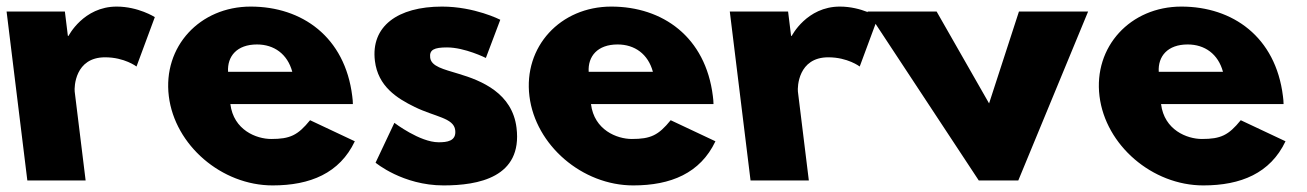

<svg xmlns="http://www.w3.org/2000/svg" viewBox="-23 -548 3970 583"><path d="M60 0H237L203.8 -270C202.3 -283 204.1 -374 296.1 -374C355.1 -374 391.5 -346 391.5 -346L447.1 -496C447.1 -496 397.2 -528 331.2 -528C230.2 -528 185.1 -439 185.1 -439H183.1L174 -513H-3Z M1048.5 -232C1048.8 -238 1047.4 -249 1046.6 -256C1024.5 -436 894.2 -528 738.2 -528C583.2 -528 471.1 -406 489.6 -256C507.9 -107 649.8 15 804.8 15C918.8 15 1008.3 -22 1054.4 -119L918.5 -183C881.2 -137 857.5 -126 800.5 -126C755.5 -126 686.2 -153 676.5 -232ZM669.5 -330C666.7 -377 696.3 -413 757.3 -413C809.3 -413 849.9 -384 864.5 -330Z M1319.2 -528C1184.2 -528 1102.5 -468 1115.4 -363C1124.9 -286 1181.3 -250 1236.6 -223C1298.3 -193 1354.7 -190 1359.2 -153C1363.4 -119 1333.8 -116 1308.8 -116C1251.8 -116 1174.5 -175 1174.5 -175L1117.4 -54C1117.4 -54 1199.8 15 1323.8 15C1428.8 15 1563.9 -9 1545.4 -160C1532.5 -265 1439.8 -303 1369.2 -324C1323.5 -338 1286.5 -346 1283.2 -373C1280.3 -397 1295.4 -404 1334.4 -404C1388.4 -404 1452.3 -372 1452.3 -372L1496.1 -488C1496.1 -488 1418.2 -528 1319.2 -528Z M2143.5 -232C2143.8 -238 2142.4 -249 2141.6 -256C2119.5 -436 1989.2 -528 1833.2 -528C1678.2 -528 1566.1 -406 1584.6 -256C1602.9 -107 1744.8 15 1899.8 15C2013.8 15 2103.3 -22 2149.4 -119L2013.5 -183C1976.2 -137 1952.5 -126 1895.5 -126C1850.5 -126 1781.2 -153 1771.5 -232ZM1764.5 -330C1761.7 -377 1791.3 -413 1852.3 -413C1904.3 -413 1944.9 -384 1959.5 -330Z M2256 0H2433L2399.8 -270C2398.3 -283 2400.1 -374 2492.1 -374C2551.1 -374 2587.5 -346 2587.5 -346L2643.1 -496C2643.1 -496 2593.2 -528 2527.2 -528C2426.2 -528 2381.1 -439 2381.1 -439H2379.1L2370 -513H2193Z M2821 -513H2611L2949 0H3069L3281 -513H3071L2980.3 -234Z M3874.5 -232C3874.8 -238 3873.4 -249 3872.6 -256C3850.5 -436 3720.2 -528 3564.2 -528C3409.2 -528 3297.1 -406 3315.6 -256C3333.9 -107 3475.8 15 3630.8 15C3744.8 15 3834.3 -22 3880.4 -119L3744.5 -183C3707.2 -137 3683.5 -126 3626.5 -126C3581.5 -126 3512.2 -153 3502.5 -232ZM3495.5 -330C3492.7 -377 3522.3 -413 3583.3 -413C3635.3 -413 3675.9 -384 3690.5 -330Z"/></svg>

Font: Hussar
Style: BdOpOblOne
Weight: 700
Foundry: Cannot Into Space Fonts
Version: Version 2.00